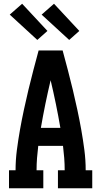

<svg xmlns="http://www.w3.org/2000/svg" viewBox="-20 -1004 540 1024"><path d="M28 0V-96H63Q63 -150 70 -204Q77 -258 86.5 -311.5Q96 -365 107.5 -418.5Q119 -472 131.5 -524.5Q144 -577 158 -630Q172 -683 186 -735H314Q328 -683 342 -630Q356 -577 368.5 -524.5Q381 -472 392.5 -418.5Q404 -365 413.5 -311.5Q423 -258 430 -204Q437 -150 437 -96H472V0H289V-96H325Q325 -129 322.5 -161.5Q320 -194 316 -226H184Q180 -194 177.5 -161.5Q175 -129 175 -96H211V0ZM302 -322Q291 -386 278 -449.5Q265 -513 250 -576Q235 -513 222 -449.5Q209 -386 198 -322ZM349 -791 202 -926 268 -984 403 -839ZM179 -791 32 -926 98 -984 233 -839Z"/></svg>

Font: Iosevka Curly Slab
Style: Bold
Weight: 700
Monospace: yes
Designer: Belleve Invis
Foundry: Belleve Invis
Version: Version 22.1.2; ttfautohint (v1.8.4)